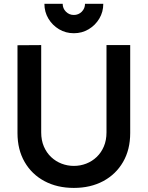

<svg xmlns="http://www.w3.org/2000/svg" viewBox="-20 -952 760 988"><path d="M360 -781Q318.1 -781 283.8 -801.5Q249.5 -822 229 -856.3Q208.5 -890.6 208.5 -932.5H302.5Q302.5 -908.7 319.3 -891.8Q336.2 -875 360 -875Q384 -875 400.8 -891.8Q417.5 -908.7 417.5 -932.5H511.5Q511.5 -890.6 491 -856.3Q470.6 -822 436.2 -801.5Q401.9 -781 360 -781ZM360 15Q274.2 15 208.8 -20Q143.5 -54.9 106.8 -118.4Q70 -181.8 70 -267.5V-719.2L192 -720V-270.7Q192 -230 205.8 -198Q219.5 -166.1 243.1 -143.8Q266.8 -121.5 297 -109.9Q327.3 -98.3 360 -98.3Q393.5 -98.3 423.8 -110.1Q454.1 -121.9 477.5 -144.2Q500.9 -166.5 514.5 -198.5Q528 -230.4 528 -270.7V-720H650V-267.5Q650 -181.9 613.2 -118.5Q576.5 -55 511.2 -20Q445.8 15 360 15Z"/></svg>

Font: Manrope ExtraLight
Style: Regular
Weight: 200
Designer: Mikhail Sharanda
Foundry: Mikhail Sharanda
Version: Version 4.505